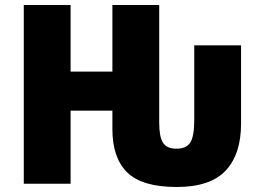

<svg xmlns="http://www.w3.org/2000/svg" viewBox="-20 -734 1052 767"><path d="M75 0V-714H262V-448H429V-714H616V-244Q616 -188 631 -164Q646 -140 685 -140Q724 -140 740 -164.5Q756 -189 756 -254V-553H943V-240Q943 -118 881.5 -52.5Q820 13 686 13Q548 13 488.5 -45Q429 -103 429 -218V-292H262V0Z"/></svg>

Font: Noto Sans SemiCondensed Black
Style: Regular
Weight: 900
Width: 4
Designer: Monotype Design Team
Foundry: Monotype Imaging Inc.
Version: Version 2.013; ttfautohint (v1.8.4.7-5d5b)